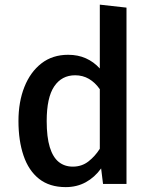

<svg xmlns="http://www.w3.org/2000/svg" viewBox="-20 -772 640 806"><path d="M399 -752.5 511 -740V0H412.5L404.5 -65Q377.5 -27.5 340 -7Q302.5 13.5 256 13.5Q188 13.5 144 -21.2Q100 -56 78.8 -118.8Q57.5 -181.5 57.5 -264Q57.5 -344.5 82.5 -407.2Q107.5 -470 154 -506Q200.5 -542 266 -542Q307.5 -542 340.5 -527.2Q373.5 -512.5 399 -484.5ZM295.5 -456Q239 -456 207.5 -409.2Q176 -362.5 176 -264Q176 -196.5 189 -154.2Q202 -112 226.5 -92.2Q251 -72.5 285.5 -72.5Q323.5 -72.5 351.5 -94.5Q379.5 -116.5 399 -147.5V-397.5Q379.5 -425.5 353.5 -440.8Q327.5 -456 295.5 -456Z"/></svg>

Font: Fira Code Light Medium
Style: Regular
Weight: 500
Monospace: yes
Version: Version 5.002